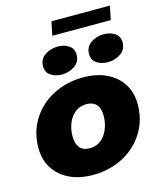

<svg xmlns="http://www.w3.org/2000/svg" viewBox="-131 -993 917 1099"><g transform="rotate(-15 327.0 -443.0)"><path d="M284 12.5Q203.5 12.5 144.2 -16.2Q85 -45 52.5 -96.5Q20 -148 20 -216.5Q20 -289 47 -348.8Q74 -408.5 122 -451.8Q170 -495 233.5 -518.5Q297 -542 370 -542Q450.5 -542 509.8 -513.5Q569 -485 601.5 -433.5Q634 -382 634 -313.5Q634 -241 607 -181.2Q580 -121.5 532 -78Q484 -34.5 420.5 -11Q357 12.5 284 12.5ZM305.5 -140Q343.5 -140 371 -162Q398.5 -184 413.5 -220.5Q428.5 -257 428.5 -299.5Q428.5 -327.5 420.2 -347.5Q412 -367.5 394.5 -378.2Q377 -389 349 -389Q320.5 -389 297.8 -376.5Q275 -364 259 -342.2Q243 -320.5 234.5 -292Q226 -263.5 226 -231Q226 -188.5 244.8 -164.2Q263.5 -140 305.5 -140ZM259.5 -589Q221.5 -589 194 -607.5Q166.5 -626 166.5 -661Q166.5 -704.5 200.2 -727.2Q234 -750 276.5 -750Q314.5 -750 342 -731.8Q369.5 -713.5 369.5 -678Q369.5 -634.5 335.8 -611.8Q302 -589 259.5 -589ZM532 -589Q494 -589 466.5 -607.5Q439 -626 439 -661Q439 -704.5 472.8 -727.2Q506.5 -750 549 -750Q587 -750 614.5 -731.8Q642 -713.5 642 -678Q642 -634.5 608.2 -611.8Q574.5 -589 532 -589ZM263 -817.5 280 -899H626.5L609.5 -817.5Z"/></g></svg>

Font: Epilogue Black
Style: Italic
Weight: 900
Italic angle: -12°
Designer: Tyler Finck
Foundry: Etcetera Type Co
Version: Version 2.111